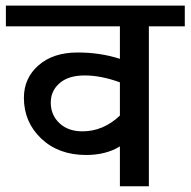

<svg xmlns="http://www.w3.org/2000/svg" viewBox="-35 -646 661 666"><path d="M380.9 0V-138.2Q332.5 -108.4 263.7 -108.4Q168 -108.4 107.9 -165.5Q47.9 -222.7 47.9 -306.6Q47.9 -375 98.6 -419.4Q149.4 -463.9 233.9 -463.9Q313.5 -463.9 380.9 -441.9V-554.7H-14.6V-626.5H606V-554.7H481.4V0ZM251 -190.4Q323.2 -190.4 380.9 -245.1V-360.4Q315.4 -384.3 258.8 -384.3Q202.6 -384.3 171.9 -357.7Q141.1 -331.1 141.1 -290Q141.1 -247.1 171.1 -218.8Q201.2 -190.4 251 -190.4Z"/></svg>

Font: Khula Semibold
Style: Regular
Weight: 600
Designer: Erin McLaughlin, Steve Matteson
Version: Version 1.000;PS 1.0;hotconv 1.0.72;makeotf.lib2.5.5900